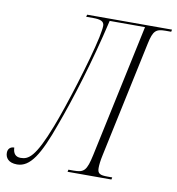

<svg xmlns="http://www.w3.org/2000/svg" viewBox="-139 -787 800 867"><g transform="rotate(10 261.0 -353.5)"><path d="M-4 7C56 7 96 -57 148 -203C193 -325 250 -505 296 -704H458L328 -95C312 -21 301 -10 253 -10H229L227 0H428L430 -10H408C375 -10 362 -15 362 -41C362 -55 364 -75 370 -102L483 -633C496 -694 508 -704 553 -704H578L580 -714H191L188 -704H220C253 -704 271 -698 271 -677C271 -663 267 -646 263 -623C239 -511 169 -289 131 -192C73 -42 43 -25 7 -25C-17 -25 -28 -40 -29 -66C-46 -66 -58 -56 -58 -37C-58 -15 -44 7 -4 7Z"/></g></svg>

Font: Noto Serif Display ExtraCondensed ExtraLight
Style: Italic
Weight: 200
Width: 2
Italic angle: -12°
Designer: Monotype Design Team
Foundry: Monotype Imaging Inc.
Version: Version 2.009